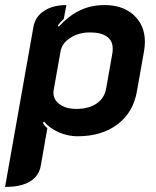

<svg xmlns="http://www.w3.org/2000/svg" viewBox="-43 -529 617 758"><path d="M89 -423Q96 -463 131 -486Q166 -509 219 -509L209 -455Q195 -442 185 -428L189 -424Q230 -468 273.5 -488.5Q317 -509 370 -509Q442 -509 485.5 -469Q529 -429 529 -364Q529 -347 526 -329L498 -171Q484 -86 421.5 -38.5Q359 9 263 9Q225 9 188.5 -7Q152 -23 131 -49L126 -44Q132 -33 144 -23L118 125Q111 166 75.5 187.5Q40 209 -23 209ZM376 -179 401 -321Q402 -327 402 -337Q402 -368 379 -384.5Q356 -401 312 -401Q268 -401 234.5 -379.5Q201 -358 196 -326L169 -174Q168 -170 168 -163Q168 -135 193 -117Q218 -99 258 -99Q307 -99 338 -120Q369 -141 376 -179Z"/></svg>

Font: K2D
Style: Bold Italic
Weight: 700
Italic angle: -10°
Designer: Katatrad Aksorn Co.,Ltd.
Foundry: Cadson Demak Co.,Ltd.
Version: Version 1.000; ttfautohint (v1.6)